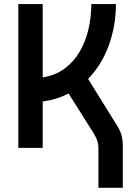

<svg xmlns="http://www.w3.org/2000/svg" viewBox="-20 -713 626 926"><path d="M68.4 0V-693.4H186V-339.8Q246.6 -349.1 290.8 -381.6Q335 -414.1 363.8 -463.1Q392.6 -512.2 406.5 -571.5Q420.4 -630.9 420.4 -693.4H539.1Q539.1 -588.9 504.6 -494.1Q470.2 -399.4 404.8 -332.5L547.9 -102.1Q572.3 -62.5 572.3 -10.7V192.9H454.6V-1Q454.6 -18.1 448.7 -35.4Q442.9 -52.7 427.2 -77.6L310.5 -262.2Q252.9 -231.9 186 -223.6V0Z"/></svg>

Font: Cascadia Mono NF SemiBold
Style: Regular
Weight: 600
Monospace: yes
Designer: Aaron Bell
Foundry: Saja Typeworks
Version: Version 2404.023; ttfautohint (v1.8.4)